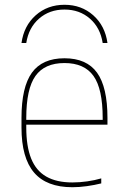

<svg xmlns="http://www.w3.org/2000/svg" viewBox="-20 -774 540 804"><path d="M250 -754Q321 -754 370.5 -710Q420 -666 430 -594H410Q400 -658 356.5 -696Q313 -734 250 -734Q187 -734 143.5 -696Q100 -658 90 -594H70Q80 -666 129.5 -710Q179 -754 250 -754ZM283 10Q175 10 122.5 -51.5Q70 -113 70 -240V-280Q70 -409 113.5 -469.5Q157 -530 250 -530Q343 -530 386.5 -469.5Q430 -409 430 -280V-252H80V-272H420L410 -262V-280Q410 -402 371.5 -456Q333 -510 250 -510Q167 -510 128.5 -456Q90 -402 90 -280V-240Q90 -161 110.5 -110Q131 -59 174 -34.5Q217 -10 283 -10Q313 -10 345 -14.5Q377 -19 404 -27V-6Q376 1 344 5.5Q312 10 283 10Z"/></svg>

Font: M PLUS Code Latin Thin
Style: Regular
Weight: 250
Designer: Coji Morishita
Foundry: UNDERFOREST DESIGN
Version: Version 1.002; ttfautohint (v1.8.3)